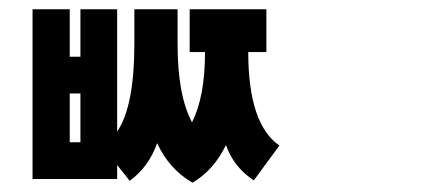

<svg xmlns="http://www.w3.org/2000/svg" viewBox="-20 -794 960 413"><path d="M153 -488V-593H130V-488ZM553 -682H514Q514 -527 581 -481L526 -406Q483 -434 466 -482Q440 -428 394 -401Q344 -430 318 -486Q300 -435 259 -405L232 -439V-409H50V-774H130V-672H153V-774H232V-511Q269 -565 269 -700V-774H362V-699Q362 -589 393 -531Q421 -586 421 -682H388V-774H553Z"/></svg>

Font: Noto Sans Korean Bold
Style: Bold
Weight: 700
Designer: Ryoko NISHIZUKA  (kana & ideographs); Paul D. Hunt (Latin, Greek & Cyrillic); Wenlong ZHANG  (bopomofo); Sandoll Communi
Foundry: Adobe Systems Incorporated
Version: Version 1.000;PS 1;hotconv 1.0.78;makeotf.lib2.5.61930